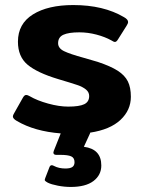

<svg xmlns="http://www.w3.org/2000/svg" viewBox="-20 -515 569 760"><path d="M335 16 312 66Q381 75 381 140Q381 178 350 201.5Q319 225 260 225Q235 225 209 220Q183 215 169 208Q160 203 158 200Q156 197 159 190L176 146Q179 139 185 139Q189 139 194 142Q213 152 239 152Q258 152 266.5 146Q275 140 275 127Q275 110 262 104Q249 98 219 98H203Q195 98 192.5 93.5Q190 89 193 82L220 14V13Q117 5 47 -36Q31 -45 31 -54Q31 -59 36 -67L71 -129Q77 -139 83 -139Q90 -139 98 -134Q127 -117 170.5 -105Q214 -93 250 -93Q294 -93 313.5 -102.5Q333 -112 333 -135Q333 -150 320.5 -160.5Q308 -171 286 -178.5Q264 -186 210 -202Q127 -227 89 -259Q51 -291 51 -350Q51 -421 110.5 -458Q170 -495 270 -495Q390 -495 471 -447Q487 -438 487 -428Q487 -422 481 -413L447 -359Q441 -349 435 -349Q430 -349 421 -355Q396 -369 362 -378Q328 -387 294 -387Q252 -387 231 -377.5Q210 -368 210 -344Q210 -324 233.5 -312.5Q257 -301 312 -286L367 -270Q418 -253 446 -235Q474 -217 486 -193Q498 -169 498 -132Q498 -79 457 -40.5Q416 -2 337 10Q337 12 335 16Z"/></svg>

Font: Mitr Medium
Style: Regular
Weight: 500
Designer: Thanarat Vachiruckul
Foundry: Cadson Demak
Version: Version 1.003